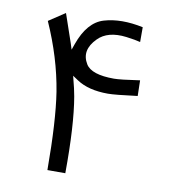

<svg xmlns="http://www.w3.org/2000/svg" viewBox="-77 -741 729 805"><g transform="rotate(10 287.5 -338.5)"><path d="M182.6 -543.5 190.4 -518.6 199.2 -543.5Q233.9 -642.1 302.2 -662.1Q373.5 -683.1 467.8 -663.1V-600.1Q448.2 -605.5 407.2 -610.8Q327.1 -620.6 286.1 -578.6Q232.4 -524.4 266.1 -469.2Q290.5 -429.7 386.2 -429.7Q412.6 -429.7 495.6 -441.9L497.1 -375.5Q401.9 -363.3 372.1 -363.3Q289.1 -363.3 239.3 -396.5L215.8 -412.1Q231.4 -352.5 235.4 -327.1Q255.9 -208.5 254.4 -3.9H178.2Q177.7 -213.4 158.7 -334Q135.7 -475.6 71.3 -620.1L140.6 -666Q172.4 -574.7 182.6 -543.5Z"/></g></svg>

Font: Elshan
Style: Regular
Weight: 400
Foundry: DejaVu fonts team - Redesigned by Saber Rastikerdar (Samim font) - Edited by Jalil Hamdollahi
Version: Version 0.9.9; ttfautohint (v1.4.1.5-446e)